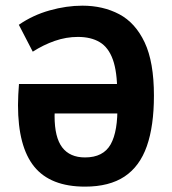

<svg xmlns="http://www.w3.org/2000/svg" viewBox="-20 -659 616 687"><path d="M284.2 8.8Q160.6 8.8 102.5 -62.7Q44.4 -134.3 44.4 -282.7Q44.4 -300.8 45.4 -319.8Q46.4 -338.9 47.9 -358.4H448.7L399.4 -328.6Q399.4 -402.3 383.8 -445.8Q368.2 -489.3 336.9 -508.1Q305.7 -526.9 258.8 -526.9Q216.8 -526.9 176 -512.7Q135.3 -498.5 97.2 -474.1L47.4 -570.3Q97.7 -605 157.7 -621.8Q217.8 -638.7 274.9 -638.7Q348.6 -638.7 406.5 -608.2Q464.4 -577.6 497.6 -507.3Q530.8 -437 530.8 -316.9Q530.8 -208.5 505.4 -136Q480 -63.5 425.5 -27.3Q371.1 8.8 284.2 8.8ZM284.2 -95.7Q349.6 -95.7 376 -142.6Q402.3 -189.5 399.9 -284.7L448.7 -252.9H120.6L178.7 -305.7Q175.3 -272.9 175.3 -243.7Q175.3 -167.5 202.6 -131.6Q230 -95.7 284.2 -95.7Z"/></svg>

Font: Anaheim
Style: Bold
Weight: 700
Version: Version 2.001